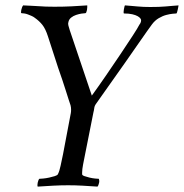

<svg xmlns="http://www.w3.org/2000/svg" viewBox="-20 -690 683 713"><path d="M214 -117Q209 -94 205 -74.5Q201 -55 195 -43Q193 -39 183.5 -36Q174 -33 162.5 -30.5Q151 -28 140.5 -27Q130 -26 126 -26Q124 -24 122.5 -20Q121 -16 120 -11.5Q119 -7 119 -3Q119 1 120 3Q149 1 177.5 -0.5Q206 -2 233 -2Q260 -2 286.5 -0.5Q313 1 342 3Q344 1 345.5 -3Q347 -7 348 -11.5Q349 -16 348.5 -20Q348 -24 347 -26Q343 -26 333 -27Q323 -28 312.5 -30.5Q302 -33 293.5 -36Q285 -39 285 -43Q285 -44 285 -46Q285 -48 285 -49Q285 -61 288.5 -79Q292 -97 296 -117L327 -273Q329 -280 330 -288.5Q331 -297 337 -305Q342 -312 358.5 -335.5Q375 -359 397 -390Q419 -421 444 -456.5Q469 -492 490 -522.5Q511 -553 526 -574Q541 -595 544 -599Q555 -614 569.5 -622.5Q584 -631 597.5 -634.5Q611 -638 621.5 -639Q632 -640 635 -640Q636 -640 637.5 -644.5Q639 -649 640 -654Q641 -659 642 -664Q643 -669 643 -670Q629 -669 617.5 -668Q606 -667 594.5 -666Q583 -665 569.5 -664.5Q556 -664 538 -664Q525 -664 513.5 -664.5Q502 -665 491 -666Q480 -667 468.5 -668Q457 -669 444 -670Q443 -669 442 -664.5Q441 -660 440 -655Q439 -650 439 -645.5Q439 -641 440 -640Q459 -640 471.5 -637Q484 -634 491 -630Q498 -626 501 -622Q504 -618 504 -615Q504 -610 502 -605.5Q500 -601 498 -599Q492 -587 472.5 -557Q453 -527 427.5 -489Q402 -451 373.5 -409.5Q345 -368 321 -335L239 -578Q236 -588 234 -595Q232 -602 234 -608Q236 -618 244 -624.5Q252 -631 262.5 -634.5Q273 -638 282.5 -639.5Q292 -641 297 -641Q299 -641 300.5 -644.5Q302 -648 303 -653Q304 -658 304 -663Q304 -668 304 -670Q275 -668 246 -666.5Q217 -665 182 -665Q164 -665 150.5 -665.5Q137 -666 124 -667Q111 -668 97 -668.5Q83 -669 66 -670Q64 -668 62 -663Q60 -658 59 -653Q58 -648 58 -644.5Q58 -641 60 -641Q64 -641 70.5 -640Q77 -639 83.5 -636.5Q90 -634 97 -631Q104 -628 109 -624Q126 -612 137.5 -597.5Q149 -583 158 -555Q179 -491 196 -438Q204 -415 211.5 -393Q219 -371 225 -351.5Q231 -332 235.5 -318.5Q240 -305 242 -299Q244 -291 244 -283Q244 -275 243 -270Z"/></svg>

Font: Vermiglione
Style: Italic
Weight: 400
Italic angle: -11°
Version: Version 1.105